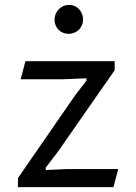

<svg xmlns="http://www.w3.org/2000/svg" viewBox="-20 -769 560 789"><path d="M53.7 -37.1 287.1 -375 335 -437.5V-447.3L242.2 -443.4H64.9L84.5 -517.6H451.2V-480.5L220.7 -149.4L168 -80.1V-70.3L253.9 -74.2H465.8L446.3 0H53.7ZM262.2 -629.9Q250 -629.9 239.3 -634.3Q228.5 -638.7 220.7 -646.5Q212.9 -654.3 208.5 -664.8Q204.1 -675.3 204.1 -688Q204.1 -700.7 209 -711.9Q213.9 -723.1 221.9 -731.4Q230 -739.7 241 -744.4Q252 -749 264.2 -749Q275.9 -749 286.4 -744.4Q296.9 -739.7 304.7 -731.4Q312.5 -723.1 316.9 -712.2Q321.3 -701.2 321.3 -689Q321.3 -675.8 316.4 -664.8Q311.5 -653.8 303.5 -646.2Q295.4 -638.7 284.7 -634.3Q273.9 -629.9 262.2 -629.9Z"/></svg>

Font: Proza Libre
Style: Regular
Weight: 400
Designer: Jasper de Waard
Foundry: Jasper de Waard
Version: Version 1.001; ttfautohint (v1.4.1.8-43bc)